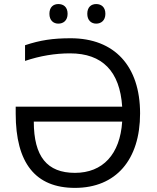

<svg xmlns="http://www.w3.org/2000/svg" viewBox="-20 -913 770 943"><path d="M222.7 -845.2C222.7 -878.9 242.7 -893.1 266.6 -893.1C291.5 -893.1 312 -878.9 312 -845.2C312 -812.5 291.5 -796.9 266.6 -796.9C242.7 -796.9 222.7 -812.5 222.7 -845.2ZM408.7 -845.2C408.7 -878.9 428.7 -893.1 452.6 -893.1C476.6 -893.1 497.6 -878.9 497.6 -845.2C497.6 -812.5 476.6 -796.9 452.6 -796.9C428.7 -796.9 408.7 -812.5 408.7 -845.2ZM103 -690.9C177.7 -715.8 239.7 -725.1 327.1 -725.1C542.5 -725.1 668 -588.4 668 -356C668 -127.9 549.3 9.8 348.1 9.8C154.3 9.8 57.1 -111.8 57.1 -355V-389.2H580.1C568.8 -562.5 482.9 -650.9 324.2 -650.9C250.5 -650.9 176.8 -638.7 103 -613.8ZM146 -315.9C146 -144 211.4 -64 348.1 -64C484.9 -64 569.8 -155.3 580.1 -315.9Z"/></svg>

Font: OpenSansEmoji
Style: Regular
Weight: 400
Foundry: MorbZ
Version: Version 1.000;PS 001.000;hotconv 1.0.70;makeotf.lib2.5.58329